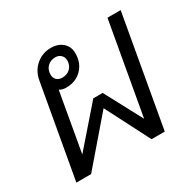

<svg xmlns="http://www.w3.org/2000/svg" viewBox="-133 -727 879 869"><g transform="rotate(-30 306.5 -293.0)"><path d="M593 -576 491 0H422L304 -230L106 0H29L115 -484Q123 -530 156 -558Q189 -586 233 -586Q271 -586 294.5 -565Q318 -544 318 -510Q318 -459 286.5 -427Q255 -395 205 -395Q185 -395 170 -404L116 -97L286 -292H335L439 -97L524 -576ZM172 -481Q172 -464 183 -453.5Q194 -443 212 -443Q238 -443 254 -459Q270 -475 270 -500Q270 -517 258.5 -528Q247 -539 230 -539Q204 -539 188 -523Q172 -507 172 -481Z"/></g></svg>

Font: Sarabun Light
Style: Italic
Weight: 300
Italic angle: -10°
Designer: Suppakit Chalermlarp | Katatrad Co.,Ltd.
Foundry: Cadson Demak Co.,Ltd.
Version: Version 1.000; ttfautohint (v1.6)